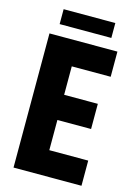

<svg xmlns="http://www.w3.org/2000/svg" viewBox="-124 -893 670 958"><g transform="rotate(15 210.5 -414.0)"><path d="M45 -693H396V-563H195V-416H369V-286H195V-130H396V0H45ZM82 -828H349V-751H82Z"/></g></svg>

Font: Khand Variable Light
Style: Regular
Weight: 300
Designer: Satya Rajpurohit
Foundry: Indian Type Foundry
Version: Version 3.000